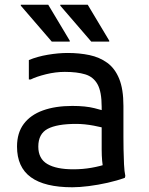

<svg xmlns="http://www.w3.org/2000/svg" viewBox="-20 -780 630 812"><path d="M286 12Q169 12 110.5 -30.5Q52 -73 52 -160Q52 -218 80.5 -256Q109 -294 161.5 -313Q214 -332 286 -332Q342 -332 379.5 -322.5Q417 -313 444 -304V-232Q417 -241 377 -248.5Q337 -256 302 -256Q221 -256 181.5 -235Q142 -214 142 -160Q142 -109 180 -86.5Q218 -64 290 -64Q330 -64 367 -70.5Q404 -77 436 -88L418 -61Q416 -69 414.5 -79Q413 -89 412 -100Q411 -111 410.5 -123Q410 -135 410 -148V-328Q410 -392 392.5 -423.5Q375 -455 340.5 -465.5Q306 -476 254 -476Q215 -476 174.5 -466Q134 -456 110 -444H102V-526Q138 -541 182.5 -548.5Q227 -556 266 -556Q316 -556 358.5 -547Q401 -538 433.5 -514.5Q466 -491 484 -447Q502 -403 502 -332V-200Q502 -180 502.5 -148Q503 -116 504.5 -85Q506 -54 510 -36L508 -28Q475 -16 435 -7Q395 2 355.5 7Q316 12 286 12ZM199 -604 68 -756V-760H184L275 -608V-604ZM366 -604 235 -756V-760H351L442 -608V-604Z"/></svg>

Font: Kufam
Style: Regular
Weight: 400
Designer: Wael Morcos, Artur Schmal
Foundry: Original Type
Version: Version 1.301; ttfautohint (v1.8.3)